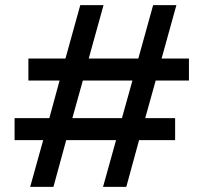

<svg xmlns="http://www.w3.org/2000/svg" viewBox="-20 -719 771 751"><path d="M98 12 149 -171H37V-257H173L213 -404H91V-490H236L294 -699H385L327 -490H521L579 -699H670L612 -490H719V-404H589L548 -257H665V-171H524L474 12H383L434 -171H239L189 12ZM263 -257H457L498 -404H304Z"/></svg>

Font: Archivo Expanded Medium
Style: Italic
Weight: 500
Width: 7
Italic angle: -10°
Designer: Hector Gatti
Foundry: Omnibus-Type
Version: Version 2.001